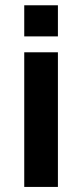

<svg xmlns="http://www.w3.org/2000/svg" viewBox="-20 -533 316 738"><path d="M73.2 185.5V-332H202.6V185.5ZM73.2 -393.1V-512.7H202.6V-393.1Z"/></svg>

Font: Voltera
Style: Bold
Weight: 700
Designer: Bernd Montag
Version: Version 1.301